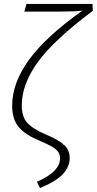

<svg xmlns="http://www.w3.org/2000/svg" viewBox="-20 -755 493 978"><path d="M168 171Q229 144 257.5 114.5Q286 85 286 52Q286 33 277 19.5Q268 6 246.5 -7Q225 -20 182 -38Q109 -68 75.5 -107.5Q42 -147 42 -217Q42 -333 128.5 -451.5Q215 -570 400 -701Q365 -696 280 -696H104L115 -735H451L453 -700Q256 -553 173.5 -440Q91 -327 91 -218Q91 -162 117.5 -131Q144 -100 211 -71Q278 -43 306.5 -17Q335 9 335 51Q335 93 302 130Q269 167 184 203Z"/></svg>

Font: Fira Sans ExtraLight
Style: Italic
Weight: 275
Italic angle: -8°
Designer: Carrois Corporate & Edenspiekermann AG
Foundry: Carrois Corporate GbR & Edenspiekermann AG
Version: Version 4.203